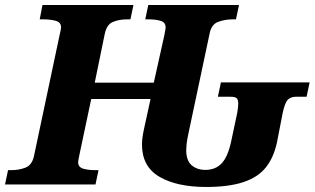

<svg xmlns="http://www.w3.org/2000/svg" viewBox="-44 -734 1252 764"><path d="M776 10Q660 10 590.5 -30.5Q521 -71 521 -159Q521 -183 528 -216L555 -340H319L272 -118Q267 -94 267 -89Q267 -69 286.5 -63Q306 -57 335 -57H348L336 0H-24L-12 -57H1Q32 -57 57.5 -67Q83 -77 91 -112L192 -589Q199 -619 199 -625Q199 -645 178.5 -651Q158 -657 127 -657H114L125 -714H487L475 -657H462Q431 -657 406 -647Q381 -637 373 -600L333 -405H568L610 -594Q615 -620 615 -625Q615 -645 595.5 -651Q576 -657 547 -657H534L546 -714H907L895 -657H882Q851 -657 824 -647Q797 -637 790 -600L705 -199Q700 -175 698.5 -160.5Q697 -146 697 -137Q697 -95 718.5 -76.5Q740 -58 773 -58Q814 -58 838.5 -84.5Q863 -111 876 -172L900 -285Q902 -296 903 -305.5Q904 -315 904 -321Q904 -337 898 -343Q892 -349 873 -349H823L835 -406H1188L1176 -349H1133Q1114 -349 1102 -338Q1090 -327 1081 -285L1058 -167Q1045 -107 1014 -68Q983 -29 925 -9.5Q867 10 776 10Z"/></svg>

Font: Noto Serif ExtraBold
Style: Italic
Weight: 800
Italic angle: -12°
Designer: Monotype Design Team
Foundry: Monotype Imaging Inc.
Version: Version 2.013